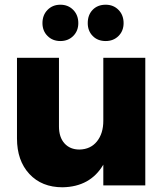

<svg xmlns="http://www.w3.org/2000/svg" viewBox="-20 -786 704 814"><path d="M160 -688Q160 -722 181.5 -744Q203 -766 236 -766Q269 -766 290.5 -744Q312 -722 312 -688Q312 -655 290.5 -633.5Q269 -612 236 -612Q203 -612 181.5 -633.5Q160 -655 160 -688ZM428 -612Q394 -612 373 -633.5Q352 -655 352 -688Q352 -723 373 -744.5Q394 -766 428 -766Q461 -766 482.5 -744Q504 -722 504 -688Q504 -655 482.5 -633.5Q461 -612 428 -612ZM418 -541H596V0H418V-88Q363 6 245 8Q157 8 104.5 -48.5Q52 -105 52 -199V-541H230V-250Q230 -204 253.5 -178Q277 -152 317 -152Q364 -153 391 -186.5Q418 -220 418 -274Z"/></svg>

Font: Montserrat arm
Style: Bold
Weight: 700
Designer: Julieta Ulanovsky
Foundry: Julieta Ulanovsky
Version: Version 6.000;PS 006.000;hotconv 1.0.88;makeotf.lib2.5.64775